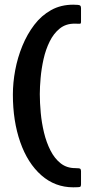

<svg xmlns="http://www.w3.org/2000/svg" viewBox="-20 -720 413 820"><path d="M326 68Q326 76 322 78Q318 80 293 80Q215 80 156.5 28.5Q98 -23 66.5 -113Q35 -203 35 -316Q35 -367 45 -420.5Q55 -474 75.5 -524Q96 -574 126.5 -614Q157 -654 198.5 -677Q240 -700 293 -700Q318 -700 322 -696.5Q326 -693 326 -686V-627Q326 -618 320.5 -618.5Q315 -619 298 -619Q261 -619 235 -598Q209 -577 192 -542.5Q175 -508 166 -467.5Q157 -427 153.5 -387.5Q150 -348 150 -318Q150 -281 154 -238Q158 -195 168 -153.5Q178 -112 195.5 -77.5Q213 -43 239 -22.5Q265 -2 301 -2Q320 -2 323 1Q326 4 326 11Z"/></svg>

Font: Glory
Style: Bold
Weight: 700
Designer: Robert Leuschke
Foundry: Robert Leuschke
Version: Version 1.011